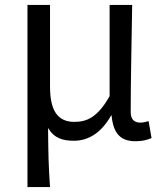

<svg xmlns="http://www.w3.org/2000/svg" viewBox="-20 -563 668 783"><path d="M92 200H184C178 114 177 66 176 -41C202 2 237 11 282 11C341 11 394 -22 433 -92H435C442 -19 471 13 533 13C563 13 581 7 598 0L586 -69C572 -65 562 -63 552 -63C529 -63 513 -75 513 -106C513 -237 517 -396 519 -543H427V-171C377 -82 332 -66 283 -66C213 -66 184 -115 184 -210V-543H92Z"/></svg>

Font: Noto Sans CJK SC
Style: Regular
Weight: 400
Designer: Ryoko NISHIZUKA 西塚涼子 (kana, bopomofo & ideographs); Paul D. Hunt (Latin, Greek & Cyrillic); Sandoll Communications 산돌커뮤니
Foundry: Adobe
Version: Version 2.004;hotconv 1.0.118;makeotfexe 2.5.65603